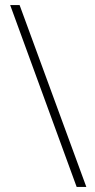

<svg xmlns="http://www.w3.org/2000/svg" viewBox="-20 -734 375 754"><path d="M57 -714 319 0H281L20 -714Z"/></svg>

Font: Noto Sans Gujarati UI Condensed ExtraLight
Style: Regular
Weight: 200
Width: 3
Designer: Jelle Bosma - Monotype Design Team, Universal Thirst
Foundry: Monotype Imaging Inc.
Version: Version 2.106; ttfautohint (v1.8.4.7-5d5b)